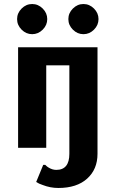

<svg xmlns="http://www.w3.org/2000/svg" viewBox="-20 -735 575 955"><path d="M192.5 -587.5Q170 -565 140 -565Q110 -565 87.5 -587.5Q65 -610 65 -640Q65 -670 87.5 -692.5Q110 -715 140 -715Q170 -715 192.5 -692.5Q215 -670 215 -640Q215 -610 192.5 -587.5ZM447.5 -587.5Q425 -565 395 -565Q365 -565 342.5 -587.5Q320 -610 320 -640Q320 -670 342.5 -692.5Q365 -715 395 -715Q425 -715 447.5 -692.5Q470 -670 470 -640Q470 -610 447.5 -587.5ZM270 200Q230 200 192 185Q173 179 160 170L195 85H205Q215 95 221 98Q240 110 260 110Q325 110 325 30V-410H210V0H70V-500H465V30Q465 107 413.5 153.5Q362 200 270 200Z"/></svg>

Font: Scada
Style: Bold
Weight: 700
Designer: Jovanny Lemonad
Foundry: Jovanny Lemonad
Version: Version 4.100;PS 004.100;hotconv 1.0.88;makeotf.lib2.5.64775